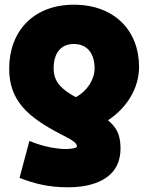

<svg xmlns="http://www.w3.org/2000/svg" viewBox="-20 -583 629 816"><path d="M571 -299C571 -206 517 -123 439 -72C473 -43 490 -15 492 38C493 58 491 78 486 96C466 171 387 213 269 213C185 213 125 197 63 173L105 16C139 30 177 42 218 47C236 50 254 51 271 50C286 49 307 46 307 39C307 22 280 9 232 -16C99 -86 19 -155 19 -291C19 -450 122 -563 294 -563C467 -563 571 -452 571 -299ZM302 -170C351 -196 382 -246 382 -292C382 -358 349 -396 294 -396C242 -396 208 -362 208 -292C208 -236 240 -204 302 -170Z"/></svg>

Font: Repo Black
Style: Regular
Weight: 900
Designer: Stefan Peev
Foundry: Context Ltd
Version: Version 1.502